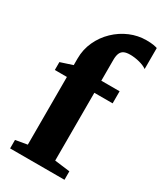

<svg xmlns="http://www.w3.org/2000/svg" viewBox="-208 -914 841 991"><g transform="rotate(30 212.5 -418.0)"><path d="M28.5 0V-50.5L98 -62.5V-466H26V-513L98 -536.5V-575.5Q98 -630 119.8 -677.2Q141.5 -724.5 178.8 -760.2Q216 -796 262.8 -815.8Q309.5 -835.5 359.5 -835.5Q386.5 -835.5 402.8 -832.5Q419 -829.5 425 -827V-702Q408.5 -714 380.2 -721.5Q352 -729 323.5 -729Q301.5 -729 288 -722.8Q274.5 -716.5 268 -701.8Q261.5 -687 261.5 -662V-538H370.5V-466H261.5V-62L352.5 -50.5V0Z"/></g></svg>

Font: Merriweather 60pt Black
Style: Regular
Weight: 900
Version: Version 2.100